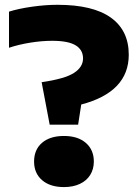

<svg xmlns="http://www.w3.org/2000/svg" viewBox="-20 -770 584 800"><path d="M153.5 -427.5Q250 -441.5 288 -466Q326 -490.5 326 -526.5Q326 -562.5 295 -581.2Q264 -600 197.5 -600Q153.5 -600 105.8 -592.2Q58 -584.5 17.5 -571V-721.5Q57 -734 113 -742Q169 -750 219.5 -750Q367.5 -750 442 -696.5Q516.5 -643 516.5 -542Q516.5 -386.5 318.5 -334.5L305.5 -250.5H187ZM122 -97Q122 -146.5 155.2 -175Q188.5 -203.5 246.5 -203.5Q304.5 -203.5 337.8 -174.5Q371 -145.5 371 -97Q371 -65.5 356 -41.2Q341 -17 312.8 -3.8Q284.5 9.5 246.5 9.5Q189 9.5 155.5 -19.2Q122 -48 122 -97Z"/></svg>

Font: Encode Sans Semi Expanded ExBd
Style: Regular
Weight: 800
Width: 6
Designer: Multiple Designers
Foundry: Impallari Type
Version: Version 2.000